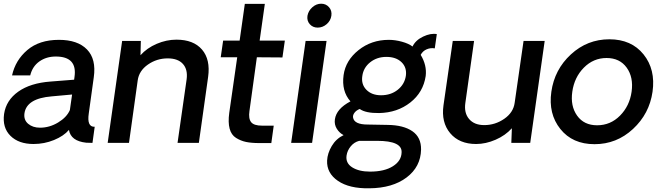

<svg xmlns="http://www.w3.org/2000/svg" viewBox="-23 -771 3578 1036"><path d="M158 6Q78 6 33.5 -38Q-11 -82 -1 -156Q10 -230 75.5 -276.5Q141 -323 250 -331L377 -341L379 -356Q395 -466 278 -466Q227 -466 189.5 -439.5Q152 -413 140 -364H42Q60 -446 124.5 -501Q189 -556 295 -556Q396 -556 446.5 -504Q497 -452 483 -354L456 -159Q445 -85 488 -87L476 0Q454 0 442 -1Q359 -10 349 -70Q321 -37 268.5 -15.5Q216 6 158 6ZM193 -82Q244 -82 290.5 -110Q337 -138 354 -177L366 -261L256 -251Q121 -240 109 -160Q104 -124 129 -103Q154 -82 193 -82Z M929 -557Q1021 -557 1067 -503.5Q1113 -450 1100 -356L1050 0H935L984 -343Q991 -396 964 -426Q937 -456 882 -456Q823 -456 775 -422.5Q727 -389 720 -337L673 0H558L636 -550H737L735 -473Q770 -512 822.5 -534.5Q875 -557 929 -557Z M1377 1Q1334 1 1305 -5Q1276 -11 1250.5 -27Q1225 -43 1216 -77Q1207 -111 1214 -162L1257 -462H1168L1181 -552H1270L1298 -750H1406L1378 -552H1514L1501 -461L1363 -462L1323 -172Q1317 -131 1332 -112Q1347 -93 1391 -93H1454L1441 1Z M1691 -622Q1665 -622 1648.5 -640.5Q1632 -659 1636 -686Q1641 -713 1662.5 -732Q1684 -751 1710 -751Q1736 -751 1752.5 -732Q1769 -713 1765 -686Q1761 -659 1739.5 -640.5Q1718 -622 1691 -622ZM1626 -550H1739L1661 0H1548Z M1970 245Q1862 247 1800.5 205Q1739 163 1742 95Q1744 56 1767 17Q1790 -22 1831 -42Q1809 -53 1794.5 -76Q1780 -99 1784 -127Q1792 -184 1868 -224Q1819 -279 1831 -366Q1842 -445 1911.5 -500.5Q1981 -556 2075 -556Q2109 -556 2145.5 -546Q2182 -536 2203 -520Q2219 -554 2260 -573.5Q2301 -593 2334 -587Q2325 -521 2323 -510Q2301 -514 2279.5 -505Q2258 -496 2247 -475Q2281 -419 2274 -361Q2261 -273 2191 -218Q2121 -163 2023 -161Q1950 -160 1918 -183Q1900 -176 1890 -163Q1880 -150 1882 -137Q1888 -99 1961 -99L2069 -97Q2154 -96 2202 -63Q2250 -30 2249 36Q2247 129 2171 186.5Q2095 244 1970 245ZM2167 -362Q2173 -407 2143.5 -435.5Q2114 -464 2062 -464Q2011 -464 1974.5 -435Q1938 -406 1932 -361Q1925 -316 1954 -286.5Q1983 -257 2033 -257Q2086 -257 2123 -286.5Q2160 -316 2167 -362ZM2144 51Q2147 -11 2012 -11H1915Q1888 -4 1869.5 18.5Q1851 41 1847 68Q1841 109 1877.5 132Q1914 155 1974 155Q2051 155 2097 126Q2143 97 2144 51Z M2916 -550 2838 0H2736L2739 -79Q2704 -40 2651 -17Q2598 6 2546 6Q2455 6 2406 -52.5Q2357 -111 2370 -203L2420 -550H2535L2488 -216Q2480 -162 2508 -129Q2536 -96 2590 -96Q2649 -96 2698 -130Q2747 -164 2754 -216L2802 -550Z M2952 -276Q2969 -396 3057.5 -477.5Q3146 -559 3265 -559Q3384 -559 3449.5 -477.5Q3515 -396 3498 -276Q3481 -157 3392.5 -75Q3304 7 3185 7Q3066 7 3000.5 -75Q2935 -157 2952 -276ZM3199 -95Q3271 -95 3322.5 -147Q3374 -199 3385 -276Q3396 -354 3358.5 -406Q3321 -458 3250 -458Q3179 -458 3127.5 -406Q3076 -354 3065 -276Q3054 -199 3091 -147Q3128 -95 3199 -95Z"/></svg>

Font: Oakes Grotesk Medium
Style: Italic
Weight: 500
Italic angle: -8°
Designer: Samuel Oakes
Foundry: Samuel Oakes
Version: Version 1.000;PS 001.000;hotconv 1.0.88;makeotf.lib2.5.64775